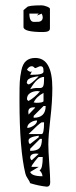

<svg xmlns="http://www.w3.org/2000/svg" viewBox="-20 -696 285 719"><path d="M93 -10Q91 -17 84 -27Q77 -37 75 -46Q53 -136 53 -318Q53 -323 53 -334Q53 -371 54 -389.5Q55 -408 60 -432.5Q65 -457 78 -468Q91 -479 112 -479Q176 -479 176 -366Q176 -315 168.5 -251.5Q161 -188 161 -155Q161 -131 164.5 -83.5Q168 -36 168 -13Q168 3 155 3Q125 0 93 -10ZM93 -52Q99 -36 139 -36Q139 -41 136.5 -46.5Q134 -52 131 -55Q128 -58 128 -59H129Q140 -65 140 -108H125Q123 -108 110.5 -92Q98 -76 98 -72V-71H125ZM93 -108Q93 -99 99 -96L125 -120Q124 -120 120 -120.5Q116 -121 115 -121Q96 -121 93 -108ZM93 -139V-131Q118 -131 127.5 -141Q137 -151 137 -176H130ZM93 -157 125 -182V-188Q87 -183 87 -170Q87 -157 93 -157ZM145 -238H136Q126 -233 87 -194H136Q145 -194 145 -238ZM119 -245Q106 -245 94 -237Q82 -229 82 -217Q93 -217 106 -225.5Q119 -234 119 -245ZM106 -262V-255Q151 -255 151 -299H143ZM106 -294Q86 -294 86 -277Q87 -269 87 -267L112 -293L110 -294Q107 -294 106 -294ZM143 -348Q116 -334 106 -312H110Q114 -311 115 -311Q143 -311 143 -318ZM81 -325Q81 -323 83.5 -320.5Q86 -318 87 -318Q109 -330 130 -354H126Q122 -355 121 -355Q105 -355 93 -347.5Q81 -340 81 -325ZM145 -408Q119 -408 93 -362Q104 -366 115 -366.5Q126 -367 130.5 -366.5Q135 -366 139 -369.5Q143 -373 144 -381.5Q145 -390 145 -408ZM81 -388 80 -387Q80 -385 82.5 -382.5Q85 -380 87 -380Q95 -380 125 -410H121Q119 -410 114 -409Q109 -408 101 -406Q93 -404 87 -399.5Q81 -395 81 -388ZM99 -428 93 -416H103Q143 -416 143 -428Q143 -440 140.5 -444Q138 -448 131 -448Q128 -448 121 -444.5Q114 -441 112 -441Q110 -441 107 -444.5Q104 -448 99 -448Q88 -448 81 -435Q89 -427 96 -427L97 -428Q98 -428 99 -428ZM68 -658 81 -669Q86 -676 136 -676Q144 -676 155.5 -671.5Q167 -667 167 -663V-589Q167 -576 141 -576Q68 -576 68 -595ZM90 -645Q90 -614 107 -614Q120 -614 125.5 -614.5Q131 -615 135.5 -619Q140 -623 140 -632Q140 -637 136 -645Q120 -638 118 -638L125 -645Z"/></svg>

Font: CabinSketch
Style: Regular
Weight: 400
Designer: Pablo Impallari
Foundry: Pablo Impallari. www.impallari.com Igino Marini. www.ikern.com
Version: Version 1.002